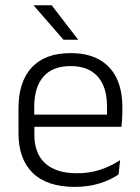

<svg xmlns="http://www.w3.org/2000/svg" viewBox="-20 -702 532 732"><path d="M265 10.5Q159.5 10.5 105 -42.5Q50.5 -95.5 50.5 -193.5V-288.5Q50.5 -390.5 101.2 -445Q152 -499.5 249 -499.5Q314 -499.5 358 -475Q402 -450.5 424.2 -404.5Q446.5 -358.5 446.5 -294V-276.5Q446.5 -262 445.5 -247.5Q444.5 -233 443 -218.5H387Q388 -240.5 388 -260.2Q388 -280 388 -296.5Q388 -345.5 372.2 -379.8Q356.5 -414 325.8 -432Q295 -450 249 -450Q180.5 -450 145.5 -409.8Q110.5 -369.5 110.5 -293.5V-246L111 -238V-187.5Q111 -154 120.8 -127Q130.5 -100 150.8 -80.8Q171 -61.5 201.8 -51.5Q232.5 -41.5 273.5 -41.5Q321 -41.5 361.8 -54.8Q402.5 -68 438 -91.5L432 -37Q401 -15.5 358.5 -2.5Q316 10.5 265 10.5ZM82 -218.5V-265H429.5V-218.5ZM177 -682 277 -552V-550.5H222L108.5 -681V-682Z"/></svg>

Font: Anek Tamil Light
Style: Regular
Weight: 300
Designer: Aadarsh Rajan (Tamil), Yesha Goshar (Latin)
Foundry: Ek Type
Version: Version 1.003